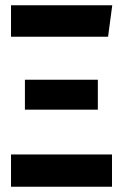

<svg xmlns="http://www.w3.org/2000/svg" viewBox="-20 -712 468 732"><path d="M408 -692 392 -572H22V-692ZM353 -408V-294H75V-408ZM407 -123V0H22V-123Z"/></svg>

Font: Fira Sans Extra Condensed SemiBold
Style: Regular
Weight: 600
Width: 1
Designer: Carrois Corporate & Edenspiekermann AG
Foundry: Carrois Corporate GbR & Edenspiekermann AG
Version: Version 4.203